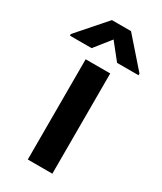

<svg xmlns="http://www.w3.org/2000/svg" viewBox="-254 -842 769 914"><g transform="rotate(30 130.5 -384.5)"><path d="M198 -548V3H63V-548ZM61 -608H-58V-617L78 -772H183L319 -617V-608H201L131 -696Z"/></g></svg>

Font: Sinter Bold
Style: Regular
Weight: 700
Foundry: Adobe & rsms
Version: Version 1.000